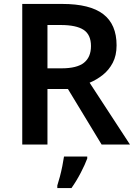

<svg xmlns="http://www.w3.org/2000/svg" viewBox="-20 -734 686 975"><path d="M296 -714Q437 -714 504.5 -662Q572 -610 572 -504Q572 -452 552.5 -415Q533 -378 502 -353.5Q471 -329 435 -314L640 0H496L325 -282H221V0H93V-714ZM288 -607H221V-387H292Q371 -387 406.5 -415.5Q442 -444 442 -500Q442 -558 404.5 -582.5Q367 -607 288 -607ZM423 71Q412 101 390.5 142.5Q369 184 343 221H271V208Q277 190 284 163.5Q291 137 296.5 109.5Q302 82 305 61H423Z"/></svg>

Font: Noto Sans Gurmukhi UI SemiBold
Style: Regular
Weight: 600
Designer: Jelle Bosma - Monotype Design Team
Foundry: Monotype Imaging Inc.
Version: Version 2.004; ttfautohint (v1.8.4.7-5d5b)